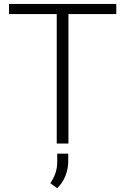

<svg xmlns="http://www.w3.org/2000/svg" viewBox="-20 -731 637 978"><path d="M572.3 -710.9V-659.2H328.6V0H269V-659.2H25.9V-710.9ZM327.6 51.8V90.3Q327.6 128.9 313 165.5Q298.3 202.1 271 227.5L236.3 202.1Q253.9 176.3 262.7 150.1Q271.5 124 271.5 91.3V51.8Z"/></svg>

Font: Vazirmatn RD ExtraLight
Style: Regular
Weight: 200
Designer: Saber Rastikerdar
Foundry: Saber Rastikerdar
Version: Version 32.102